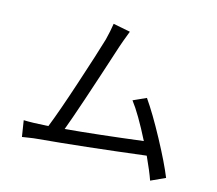

<svg xmlns="http://www.w3.org/2000/svg" viewBox="-111 -906 1222 1081"><g transform="rotate(15 500.0 -366.0)"><path d="M932.6 -3.9 849.6 34.2Q832 -16.6 794.9 -96.7Q433.6 -51.8 171.9 -28.3Q157.2 -27.3 127 -22.5Q96.7 -17.6 88.9 -16.6L74.2 -110.4Q120.1 -108.4 216.8 -114.3Q253.9 -207 314.9 -392.1Q376 -577.1 403.3 -669.9Q416 -719.7 422.9 -765.6L522.5 -746.1Q494.1 -671.9 488.3 -653.3Q354.5 -240.2 309.6 -122.1Q502 -139.6 757.8 -171.9Q686.5 -312.5 636.7 -377L711.9 -411.1Q764.6 -335.9 833 -209Q901.4 -82 932.6 -3.9Z"/></g></svg>

Font: GenYoGothic TW TTF Regular
Style: Regular
Weight: 400
Version: Version 1.300